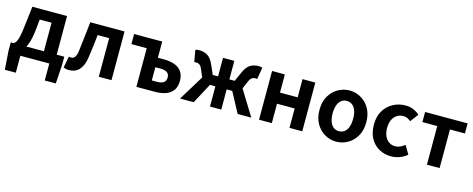

<svg xmlns="http://www.w3.org/2000/svg" viewBox="-36 -1255 5249 2132"><g transform="rotate(15 2588.5 -189.5)"><path d="M156 0V195H30L15 -20V-116H630V-20L616 195H489V0ZM396 -43V-444H260L245 -299Q236 -226 219.5 -175.5Q203 -125 179.5 -94Q156 -63 127 -48Q98 -33 64 -31L48 -116Q63 -124 74.5 -142.5Q86 -161 97 -205Q108 -249 117 -331L144 -560H543V-43Z M717 14Q698 14 683.5 11Q669 8 654 2L679 -130Q685 -129 691.5 -127.5Q698 -126 706 -126Q731 -126 747.5 -147.5Q764 -169 771 -219Q782 -304 791 -389.5Q800 -475 810 -560H1204V0H1058V-444H926Q919 -378 911 -311.5Q903 -245 893 -179Q880 -85 836 -35.5Q792 14 717 14Z M1490 0V-444H1314V-560H1637V-374H1705Q1773 -374 1826 -356Q1879 -338 1909.5 -297Q1940 -256 1940 -189Q1940 -120 1909.5 -78.5Q1879 -37 1826 -18.5Q1773 0 1705 0ZM1637 -113H1696Q1748 -113 1773.5 -132Q1799 -151 1799 -190Q1799 -227 1773.5 -246Q1748 -265 1696 -265H1637Z M1992 0 2169 -289 2134 -372Q2118 -411 2100 -422.5Q2082 -434 2061 -434Q2055 -434 2050 -433Q2045 -432 2040 -430L2016 -566Q2034 -574 2059 -574Q2114 -574 2155 -549.5Q2196 -525 2227 -456L2275 -347H2336V-560H2466V-347H2527L2576 -456Q2607 -525 2647.5 -549.5Q2688 -574 2744 -574Q2769 -574 2786 -566L2763 -430Q2758 -432 2753 -433Q2748 -434 2742 -434Q2721 -434 2703 -422.5Q2685 -411 2669 -372L2633 -289L2811 0H2654L2530 -232H2466V0H2336V-232H2273L2149 0Z M2900 0V-560H3047V-351H3250V-560H3397V0H3250V-223H3047V0Z M3789 14Q3719 14 3657.5 -21Q3596 -56 3558 -121.5Q3520 -187 3520 -280Q3520 -373 3558 -438.5Q3596 -504 3657.5 -539Q3719 -574 3789 -574Q3842 -574 3890 -554Q3938 -534 3976 -496.5Q4014 -459 4036 -404.5Q4058 -350 4058 -280Q4058 -187 4020 -121.5Q3982 -56 3920.5 -21Q3859 14 3789 14ZM3789 -106Q3827 -106 3853.5 -127.5Q3880 -149 3893.5 -188Q3907 -227 3907 -280Q3907 -333 3893.5 -372Q3880 -411 3853.5 -432.5Q3827 -454 3789 -454Q3751 -454 3724.5 -432.5Q3698 -411 3684.5 -372Q3671 -333 3671 -280Q3671 -227 3684.5 -188Q3698 -149 3724.5 -127.5Q3751 -106 3789 -106Z M4419 14Q4342 14 4280 -21Q4218 -56 4182 -121.5Q4146 -187 4146 -280Q4146 -373 4185.5 -438.5Q4225 -504 4290.5 -539Q4356 -574 4432 -574Q4484 -574 4524 -556.5Q4564 -539 4595 -511L4525 -418Q4505 -436 4484 -445Q4463 -454 4440 -454Q4397 -454 4364.5 -432.5Q4332 -411 4314.5 -372Q4297 -333 4297 -280Q4297 -227 4314.5 -188Q4332 -149 4363.5 -127.5Q4395 -106 4435 -106Q4465 -106 4493 -119Q4521 -132 4544 -151L4602 -54Q4562 -19 4513.5 -2.5Q4465 14 4419 14Z M4830 0V-444H4659V-560H5148V-444H4976V0Z"/></g></svg>

Font: Farlight84_Sys_V01
Style: Bold
Weight: 700
Designer: Monotype Design Team, Nadine Chahine and Nizar Qandah
Foundry: Monotype Imaging Inc.
Version: Version 2.004;October 31, 2024;FontCreator 14.0.0.2814 64-bi